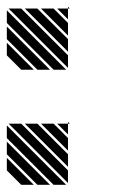

<svg xmlns="http://www.w3.org/2000/svg" viewBox="-25 -530 379 556"><path d="M171.9 -140.6 140.6 -171.9H171.9ZM171.9 -93.8 93.8 -171.9H130.2L171.9 -130.2ZM171.9 -46.9 46.9 -171.9H83.3L171.9 -83.3ZM171.9 0 0 -171.9H36.5L171.9 -36.5ZM130.2 5.2 -5.2 -130.2V-166.7L166.7 5.2ZM83.3 5.2 -5.2 -83.3V-119.8L119.8 5.2ZM36.5 5.2 -5.2 -36.5V-72.9L72.9 5.2ZM171.9 -474 140.6 -505.2H171.9ZM171.9 -427.1 93.8 -505.2H130.2L171.9 -463.5ZM171.9 -380.2 46.9 -505.2H83.3L171.9 -416.7ZM171.9 -333.3 0 -505.2H36.5L171.9 -369.8ZM130.2 -328.1 -5.2 -463.5V-500L166.7 -328.1ZM83.3 -328.1 -5.2 -416.7V-453.1L119.8 -328.1ZM36.5 -328.1 -5.2 -369.8V-406.2L72.9 -328.1ZM171.9 -171.9H177.1L171.9 -177.1ZM171.9 -505.2H177.1L171.9 -510.4Z"/></svg>

Font: 0xA000-Monochrome
Style: Monochrome
Weight: 400
Version: Version 0.1